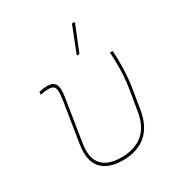

<svg xmlns="http://www.w3.org/2000/svg" viewBox="-167 -813 885 942"><g transform="rotate(-30 275.5 -341.5)"><path d="M258 12Q177 12 138 -30.5Q99 -73 113 -163L149 -389Q157 -442 149.5 -458Q142 -474 117 -474Q107 -474 96 -473Q85 -472 73 -469Q71 -468 70 -469Q69 -470 69 -472L70 -481Q70 -483 71 -483.5Q72 -484 74 -485Q82 -487 94.5 -488.5Q107 -490 119 -490Q149 -490 161.5 -470.5Q174 -451 165 -395L128 -161Q115 -80 149.5 -42Q184 -4 259 -4Q334 -4 380.5 -42Q427 -80 440 -161L456 -258Q467 -320 468.5 -376Q470 -432 466 -475Q466 -478 469 -478H478Q482 -478 482 -475Q485 -434 483.5 -378Q482 -322 472 -261L456 -163Q442 -75 391.5 -31.5Q341 12 258 12ZM322 -546Q320 -546 319.5 -547.5Q319 -549 320 -552L375 -692Q376 -694 377 -694.5Q378 -695 380 -695H388Q390 -695 391 -693.5Q392 -692 391 -690L334 -549Q333 -546 328 -546Z"/></g></svg>

Font: Sofia Sans Hairline
Style: Italic
Weight: 1
Italic angle: -9°
Designer: Botio Nikoltchev, Ani Petrova
Foundry: lettersoup
Version: Version 4.102